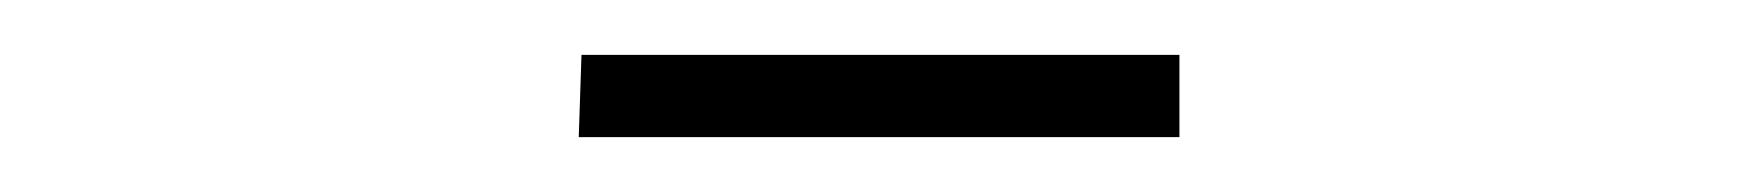

<svg xmlns="http://www.w3.org/2000/svg" viewBox="-20 -592 640 70"><path d="M191 -542H410V-572H192Z"/></svg>

Font: Louise
Style: Regular
Weight: 400
Designer: Ange Degheest & Luna Delabre & Camille Depalle
Foundry: Velvetyne Type Foundry
Version: Version 1.000;FEAKit 1.0